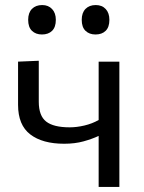

<svg xmlns="http://www.w3.org/2000/svg" viewBox="-20 -740 571 760"><path d="M370.5 0V-202Q345 -190 310.8 -180.5Q276.5 -171 234 -171Q148 -171 99.8 -208Q51.5 -245 51.5 -325V-496L133.5 -499.5V-337.5Q133.5 -281.5 162.8 -258.8Q192 -236 256 -236Q283.5 -236 314.2 -243.2Q345 -250.5 370.5 -265V-496H452.5V0ZM358 -603.5Q333.5 -603.5 318.5 -618Q303.5 -632.5 303.5 -661.5Q303.5 -689.5 318.5 -704.8Q333.5 -720 359 -720Q384 -720 398.5 -704.2Q413 -688.5 413 -661.5Q413 -632.5 398.2 -618Q383.5 -603.5 358 -603.5ZM146 -603.5Q121.5 -603.5 106.5 -618Q91.5 -632.5 91.5 -661.5Q91.5 -689.5 106.5 -704.8Q121.5 -720 147 -720Q171.5 -720 186.2 -704.2Q201 -688.5 201 -661.5Q201 -632.5 186.2 -618Q171.5 -603.5 146 -603.5Z"/></svg>

Font: Commissioner
Style: Regular
Weight: 400
Designer: Kostas Bartsokas
Foundry: Kostas Bartsokas
Version: Version 1.000; ttfautohint (v1.8.3)